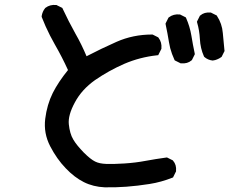

<svg xmlns="http://www.w3.org/2000/svg" viewBox="-20 -716 1040 794"><path d="M412.6 58.6Q389.2 57.6 367.7 52.2Q346.2 46.9 326.7 37.1Q307.1 27.3 288.3 12.9Q269.5 -1.5 251.5 -20.5Q214.8 -58.6 187.5 -111.3Q159.7 -165 167 -224.6Q174.3 -283.2 198.2 -331.5Q221.2 -377 261.2 -426.3Q236.8 -480 207 -531.7Q196.3 -550.3 186.8 -569.1Q177.2 -587.9 168.7 -606.9Q160.2 -626 152.8 -645L152.3 -647.5V-649.4Q155.3 -668.5 166.5 -682.1L167 -683.1L168 -683.6Q186.5 -697.8 211.9 -695.3H213.9L215.3 -694.3L234.9 -684.6L237.8 -683.1L239.3 -679.7Q263.7 -627.4 291.5 -577.6Q304.7 -554.7 316.4 -530.8Q328.1 -506.8 337.9 -483.4Q399.9 -515.6 461.9 -543Q530.3 -573.2 608.4 -573.2H610.8L612.8 -572.3L632.3 -562.5L634.3 -561.5L635.7 -559.6Q649.9 -541 647.5 -515.6V-513.7L646.5 -512.2L636.7 -492.7L634.3 -487.8L628.9 -487.3Q558.1 -479.5 494.1 -452.1Q429.7 -423.8 373 -384.8Q317.9 -345.7 289.6 -292.5Q260.7 -239.3 264.6 -202.1Q266.6 -183.1 271 -167.5Q275.4 -151.9 282.7 -139.6Q290 -127 301 -113.5Q312 -100.1 326.2 -85.4Q354.5 -57.1 373.5 -47.9Q382.3 -43.5 394 -41Q405.8 -38.6 419.9 -38.1Q449.2 -37.1 495.1 -40Q541 -43 582 -50.8Q624.5 -58.6 667.5 -64.5L670.4 -64.9L673.3 -63.5L692.9 -53.7L694.8 -52.7L695.8 -51.3Q710.4 -34.7 708 -8.8V-6.8L707 -5.4L697.3 14.2L695.8 17.6L692.4 19Q681.2 23.4 669.7 27.3Q658.2 31.2 646.5 34.4Q634.8 37.6 622.8 40.3Q610.8 43 598.1 44.9Q548.8 52.7 502.2 56.2Q455.6 59.6 412.6 58.6ZM725.1 -455.1 705.6 -464.8 702.6 -466.3 701.2 -469.2Q695.8 -481 691.4 -492.9Q687 -504.9 683.8 -517.1Q680.7 -529.3 678.7 -542Q672.9 -578.1 665 -615.2L664.6 -618.7L666 -621.6L675.8 -641.1L676.8 -643.1L678.7 -644.5Q697.3 -658.7 722.7 -656.2H724.6L726.1 -655.3L745.6 -645.5L748.5 -644L750 -640.6Q765.1 -606.4 771.5 -568.4Q777.3 -532.2 785.2 -495.1L785.6 -491.7L784.2 -488.8L774.4 -469.2L773.4 -467.3L772 -466.3Q755.4 -451.7 728.5 -454.1H726.6ZM858.4 -465.8Q849.1 -466.8 840.8 -470.5Q832.5 -474.1 825.7 -480L824.2 -481.4L823.2 -483.4Q808.6 -516.1 806.6 -554.7Q804.7 -590.3 795.4 -622.1L794.4 -626L795.9 -629.4L805.7 -648.9L806.6 -650.9L808.1 -651.9Q824.7 -666.5 850.6 -664.1H852.5L854 -663.1L873.5 -653.3L876 -652.3L877.4 -649.9Q887.7 -634.3 893.8 -616.5Q899.9 -598.6 901.4 -579.6Q904.3 -543 908.2 -507.8L908.7 -504.9L907.2 -502.4L897.5 -482.9L896.5 -481L894.5 -479.5Q890.6 -476.6 886.5 -474.4Q882.3 -472.2 878.2 -470.5Q874 -468.8 869.6 -467.5Q865.2 -466.3 860.4 -465.8H859.4Z"/></svg>

Font: NaikaiFont
Style: Bold
Weight: 700
Version: Version 1.89